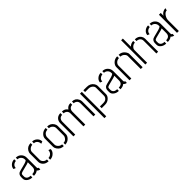

<svg xmlns="http://www.w3.org/2000/svg" viewBox="323 -2169 3834 3834"><g transform="rotate(-45 2239.5 -252.5)"><path d="M37.1 -119.1Q37.1 -67.4 87.9 -32.2Q130.9 -1 191.4 -1V-48.8Q115.2 -48.8 92.8 -98.6Q85.9 -114.3 85.9 -131.8V-167Q85.9 -192.4 96.7 -203.1Q113.3 -219.7 218.8 -243.2Q312.5 -264.6 340.8 -279.3V-147.5Q339.8 -49.8 236.3 -48.8V-1Q301.8 -1 341.8 -31.2Q345.7 -34.2 348.6 -37.1Q380.9 -3.9 417 -1V-49.8Q391.6 -50.8 391.6 -83V-359.4Q391.6 -427.7 342.8 -473.6Q299.8 -513.7 236.3 -513.7V-466.8Q284.2 -466.8 316.4 -427.7Q339.8 -398.4 339.8 -360.4V-343.8Q340.8 -320.3 218.8 -291Q102.5 -262.7 85.9 -253.9Q38.1 -226.6 37.1 -165ZM43.9 -384.8 89.8 -367.2Q89.8 -422.9 139.6 -451.2Q164.1 -465.8 191.4 -465.8V-513.7Q126 -513.7 79.1 -466.8Q43.9 -429.7 43.9 -384.8Z M493.2 -139.6Q493.2 -86.9 533.2 -44.9Q578.1 0 650.4 0V-48.8Q592.8 -48.8 559.6 -96.7Q543.9 -119.1 543.9 -139.6V-366.2Q543.9 -405.3 582 -436.5Q613.3 -461.9 651.4 -461.9V-510.7Q561.5 -510.7 515.6 -440.4Q493.2 -404.3 493.2 -369.1ZM694.3 -460.9Q744.1 -460.9 772.5 -419.9Q788.1 -397.5 791 -368.2V-350.6L839.8 -368.2Q839.8 -437.5 783.2 -480.5Q743.2 -510.7 694.3 -510.7ZM693.4 1Q762.7 1 812.5 -50.8Q851.6 -91.8 850.6 -142.6L802.7 -161.1Q802.7 -159.2 802.2 -152.8Q801.8 -146.5 801.8 -144.5Q794.9 -88.9 744.1 -60.5Q719.7 -47.9 693.4 -47.9Z M916 -139.6V-372.1Q916 -418 957 -460.9Q1005.9 -510.7 1078.1 -510.7V-461.9Q1012.7 -461.9 980.5 -407.2Q966.8 -382.8 966.8 -359.4V-152.3Q966.8 -113.3 1003.9 -78.1Q1037.1 -47.9 1078.1 -47.9V1Q987.3 1 939.5 -72.3Q916 -107.4 916 -139.6ZM1119.1 1V-47.9Q1179.7 -47.9 1210.9 -103.5Q1225.6 -127.9 1225.6 -150.4V-359.4Q1225.6 -402.3 1188.5 -435.5Q1158.2 -461.9 1119.1 -461.9V-510.7Q1207 -510.7 1253.9 -439.5Q1276.4 -404.3 1276.4 -372.1V-139.6Q1276.4 -92.8 1236.3 -49.8Q1189.5 0 1119.1 1Z M1350.6 0V-373Q1350.6 -434.6 1392.6 -476.6Q1432.6 -513.7 1495.1 -513.7V-463.9Q1435.5 -463.9 1411.1 -412.1Q1401.4 -390.6 1401.4 -366.2V0ZM1538.1 -463.9V-513.7Q1611.3 -513.7 1649.4 -463.9Q1654.3 -457 1659.2 -450.2Q1691.4 -499 1739.3 -509.8Q1757.8 -513.7 1779.3 -513.7V-463.9Q1720.7 -463.9 1695.3 -413.1Q1684.6 -390.6 1684.6 -366.2V0H1633.8V-366.2Q1633.8 -424.8 1587.9 -451.2Q1565.4 -463.9 1538.1 -463.9ZM1822.3 -463.9V-513.7Q1913.1 -513.7 1952.1 -434.6Q1967.8 -403.3 1967.8 -373V0H1917V-366.2Q1917 -426.8 1869.1 -452.1Q1847.7 -463.9 1822.3 -463.9Z M2147.5 0V-48.8H2246.1Q2315.4 -48.8 2344.7 -99.6Q2356.4 -120.1 2356.4 -141.6V-368.2Q2356.4 -404.3 2319.3 -434.6Q2285.2 -461.9 2238.3 -461.9H2141.6V-510.7H2238.3Q2334 -510.7 2383.8 -438.5Q2407.2 -403.3 2407.2 -371.1V-137.7Q2407.2 -88.9 2364.3 -46.9Q2316.4 0 2245.1 0ZM2045.9 179.7V-510.7H2097.7V179.7Z M2480.5 -119.1Q2480.5 -67.4 2531.2 -32.2Q2574.2 -1 2634.8 -1V-48.8Q2558.6 -48.8 2536.1 -98.6Q2529.3 -114.3 2529.3 -131.8V-167Q2529.3 -192.4 2540 -203.1Q2556.6 -219.7 2662.1 -243.2Q2755.9 -264.6 2784.2 -279.3V-147.5Q2783.2 -49.8 2679.7 -48.8V-1Q2745.1 -1 2785.2 -31.2Q2789.1 -34.2 2792 -37.1Q2824.2 -3.9 2860.4 -1V-49.8Q2835 -50.8 2835 -83V-359.4Q2835 -427.7 2786.1 -473.6Q2743.2 -513.7 2679.7 -513.7V-466.8Q2727.5 -466.8 2759.8 -427.7Q2783.2 -398.4 2783.2 -360.4V-343.8Q2784.2 -320.3 2662.1 -291Q2545.9 -262.7 2529.3 -253.9Q2481.4 -226.6 2480.5 -165ZM2487.3 -384.8 2533.2 -367.2Q2533.2 -422.9 2583 -451.2Q2607.4 -465.8 2634.8 -465.8V-513.7Q2569.3 -513.7 2522.5 -466.8Q2487.3 -429.7 2487.3 -384.8Z M2934.6 0V-373Q2934.6 -419.9 2976.6 -463.9Q3026.4 -513.7 3098.6 -513.7V-462.9Q3044.9 -462.9 3007.8 -420.9Q2985.4 -394.5 2985.4 -367.2V0ZM3140.6 -462.9V-513.7Q3228.5 -513.7 3279.3 -441.4Q3304.7 -405.3 3304.7 -373V0H3252.9V-367.2Q3252.9 -398.4 3220.7 -429.7Q3186.5 -462.9 3140.6 -462.9Z M3380.9 0V-683.6H3429.7V-455.1Q3471.7 -502 3542 -503.9V-456.1Q3492.2 -456.1 3455.1 -415Q3430.7 -387.7 3430.7 -360.4V0ZM3586.9 -456.1V-503.9Q3676.8 -503.9 3719.7 -440.4Q3742.2 -407.2 3742.2 -369.1V0H3692.4V-360.4Q3692.4 -412.1 3649.4 -439.5Q3623 -456.1 3586.9 -456.1Z M3817.4 -119.1Q3817.4 -67.4 3868.2 -32.2Q3911.1 -1 3971.7 -1V-48.8Q3895.5 -48.8 3873 -98.6Q3866.2 -114.3 3866.2 -131.8V-167Q3866.2 -192.4 3877 -203.1Q3893.6 -219.7 3999 -243.2Q4092.8 -264.6 4121.1 -279.3V-147.5Q4120.1 -49.8 4016.6 -48.8V-1Q4082 -1 4122.1 -31.2Q4126 -34.2 4128.9 -37.1Q4161.1 -3.9 4197.3 -1V-49.8Q4171.9 -50.8 4171.9 -83V-359.4Q4171.9 -427.7 4123 -473.6Q4080.1 -513.7 4016.6 -513.7V-466.8Q4064.5 -466.8 4096.7 -427.7Q4120.1 -398.4 4120.1 -360.4V-343.8Q4121.1 -320.3 3999 -291Q3882.8 -262.7 3866.2 -253.9Q3818.4 -226.6 3817.4 -165ZM3824.2 -384.8 3870.1 -367.2Q3870.1 -422.9 3919.9 -451.2Q3944.3 -465.8 3971.7 -465.8V-513.7Q3906.2 -513.7 3859.4 -466.8Q3824.2 -429.7 3824.2 -384.8Z M4275.4 0V-510.7H4326.2V-430.7Q4345.7 -471.7 4391.6 -495.1Q4421.9 -510.7 4454.1 -510.7H4460L4447.3 -461.9Q4398.4 -461.9 4359.4 -403.3Q4327.1 -354.5 4327.1 -300.8V0Z"/></g></svg>

Font: Post No Bills Colombo
Style: Regular
Weight: 500
Designer: Kosala Senevirathne, Siva Puranthara, Lasantha Premarathna, Tharique Azeez
Foundry: Mooniak
Version: Version 1.220 ; ttfautohint (v1.5)